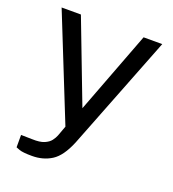

<svg xmlns="http://www.w3.org/2000/svg" viewBox="-126 -614 787 875"><g transform="rotate(20 267.5 -176.0)"><path d="M128 165Q82.5 165 65.5 158.5Q48.5 152 48.5 152V92L101.5 93Q140 94.5 161 85.5Q182 76.5 192.2 63Q202.5 49.5 207.5 36.5L225.5 -12.5L23.5 -517H117L269.5 -118L421 -517H511.5L294 39Q263.5 113 222.5 139Q181.5 165 128 165Z"/></g></svg>

Font: Public Sans
Style: Regular
Weight: 400
Designer: The Public Sans project authors (U.S. Web Design System). Libre Franklin designed by Pablo Impallari and Rodrigo Fuenzal
Version: Version 1.008; ttfautohint (v1.8.1) -l 8 -r 50 -G 200 -x 14 